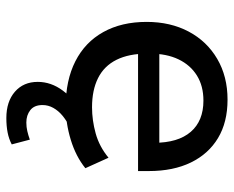

<svg xmlns="http://www.w3.org/2000/svg" viewBox="-86 -455 737 605"><g transform="rotate(90 282.5 -152.5)"><path d="M316 9Q233 9 173 -21.5Q113 -52 81 -109.5Q49 -167 49 -246Q49 -321 79.5 -378.5Q110 -436 165.5 -468.5Q221 -501 294 -501Q365 -501 415 -471Q465 -441 492 -385.5Q519 -330 519 -253V-219H131V-286H447L430 -269Q430 -345 395.5 -385Q361 -425 297 -425Q251 -425 218 -404.5Q185 -384 167 -346.5Q149 -309 149 -257V-248Q149 -190 168.5 -151Q188 -112 226 -93Q264 -74 318 -74Q359 -74 400.5 -85.5Q442 -97 477 -126L510 -53Q473 -23 420.5 -7Q368 9 316 9ZM352 196Q300 196 269 169Q238 142 238 97Q238 55 265.5 18Q293 -19 339 -39L374 0Q359 7 344 19.5Q329 32 320 48Q311 64 311 82Q311 108 327 120.5Q343 133 366 133Q380 133 393 130Q406 127 420 122L435 179Q418 188 397.5 192Q377 196 352 196Z"/></g></svg>

Font: NunitoSans_10ptSemiBold
Style: Regular
Weight: 600
Designer: Vernon Adams
Foundry: Vernon Adams
Version: Version 3.101;gftools[0.9.27]